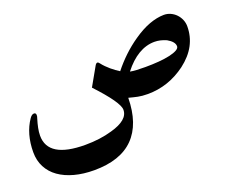

<svg xmlns="http://www.w3.org/2000/svg" viewBox="-136 -676 1391 1119"><g transform="rotate(-20 559.5 -116.0)"><path d="M975.1 -273.9Q975.1 -302.2 932.1 -326.7Q894.5 -343.3 859.4 -343.3Q807.1 -343.3 758.5 -314.2Q710 -285.2 666.5 -229Q682.6 -225.6 705.8 -224.4Q729 -223.1 760.3 -223.1Q804.7 -223.1 843.8 -226.3Q882.8 -229.5 912.1 -236.1Q941.4 -242.7 958.3 -252.2Q975.1 -261.7 975.1 -273.9ZM1070.8 -362.8Q1070.8 -300.8 1042.7 -247.8Q1014.6 -194.8 956.5 -150.4Q848.6 -70.3 720.2 -70.3Q701.2 -70.3 686.8 -71.8Q672.4 -73.2 659.7 -75.7Q647 -78.1 634 -81.5Q621.1 -85 605 -88.9Q603 72.8 520.5 156.5Q438 240.2 275.4 240.2Q208.5 240.2 153.3 225.3Q98.1 210.4 58.6 182.4Q19 154.3 -2.4 113.3Q-23.9 72.3 -23.9 20Q-23.9 -36.1 -10.3 -84.5Q3.4 -132.8 29.8 -171.4Q35.6 -180.2 42.5 -185.5Q49.3 -190.9 56.6 -190.9Q69.3 -190.9 69.3 -176.8Q69.3 -167 65.4 -157.7Q56.6 -129.4 51.5 -104Q46.4 -78.6 46.4 -56.6Q46.4 83.5 276.9 83.5Q368.7 83.5 443.4 61.5Q554.7 30.8 554.7 -33.2Q554.7 -79.6 426.3 -216.8L490.7 -330.6Q498 -343.3 505.4 -343.3Q511.7 -343.3 518.6 -333.5Q528.3 -320.8 540 -309.1Q551.8 -297.4 564.2 -286.6Q576.7 -275.9 589.4 -266.8Q602.1 -257.8 613.8 -250.5Q647.5 -293 687 -330.6Q726.6 -368.2 772 -399.4Q825.7 -436.5 873.5 -454.1Q921.4 -471.7 964.4 -472.2Q986.3 -472.2 1005.6 -463.4Q1024.9 -454.6 1039.3 -439.7Q1053.7 -424.8 1062.3 -404.8Q1070.8 -384.8 1070.8 -362.8Z"/></g></svg>

Font: XB Zar
Style: Bold
Weight: 700
Designer: Behnam
Foundry: Irmug
Version: Version 8.005 2009